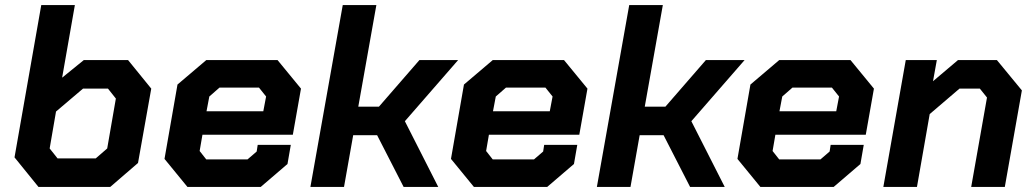

<svg xmlns="http://www.w3.org/2000/svg" viewBox="-20 -734 4065 754"><path d="M37 -116 142 -714H274L224 -429L309 -498H483L574 -386L522 -94L413 0H131ZM356 -112 401 -151 435 -347 404 -386H306L200 -296L175 -151L206 -112Z M626 -110 677 -402 790 -498H1070L1162 -386L1130 -205H775L764 -141L790 -108H952L988 -139L992 -165H1122L1109 -90L1004 0H716ZM1014 -297 1025 -355 997 -390H842L802 -355L791 -297Z M1326 -714H1458L1387 -315H1468L1627 -498H1779L1570 -258L1701 0H1565L1461 -203H1367L1331 0H1199Z M1751 -110 1802 -402 1915 -498H2195L2287 -386L2255 -205H1900L1889 -141L1915 -108H2077L2113 -139L2117 -165H2247L2234 -90L2129 0H1841ZM2139 -297 2150 -355 2122 -390H1967L1927 -355L1916 -297Z M2451 -714H2583L2512 -315H2593L2752 -498H2904L2695 -258L2826 0H2690L2586 -203H2492L2456 0H2324Z M2876 -110 2927 -402 3040 -498H3320L3412 -386L3380 -205H3025L3014 -141L3040 -108H3202L3238 -139L3242 -165H3372L3359 -90L3254 0H2966ZM3264 -297 3275 -355 3247 -390H3092L3052 -355L3041 -297Z M3537 -498H3659L3644 -415L3742 -498H3895L3993 -379L3926 0H3794L3856 -351L3828 -386H3748L3631 -286L3581 0H3449Z"/></svg>

Font: Chakra Petch
Style: Bold Italic
Weight: 700
Italic angle: -10°
Designer: Katatrad Aksorn Co.,Ltd.
Foundry: Cadson Demak Co.,Ltd.
Version: Version 1.000; ttfautohint (v1.6)